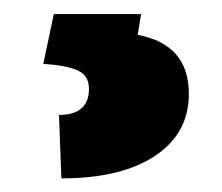

<svg xmlns="http://www.w3.org/2000/svg" viewBox="-20 -25 318 275"><path d="M182.1 -4.9 177.2 24.9Q250.5 38.6 250.5 109.4Q250.5 166 202.1 198.2Q153.8 230.5 67.9 230.5L64.5 139.6Q107.4 139.6 107.4 102.1Q107.4 83.5 92 76.2Q76.7 68.8 42 66.4L57.1 -4.9Z"/></svg>

Font: Roboto Black
Style: Regular
Weight: 900
Designer: Google
Version: Version 2.134; 2016